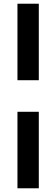

<svg xmlns="http://www.w3.org/2000/svg" viewBox="-20 -867 303 1034"><path d="M74 -847H189V-435H74ZM74 -265H189V147H74Z"/></svg>

Font: Bai Jamjuree SemiBold
Style: Regular
Weight: 600
Version: Version 1.000; ttfautohint (v1.6)